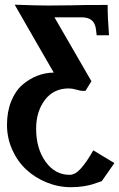

<svg xmlns="http://www.w3.org/2000/svg" viewBox="-20 -509 499 804"><path d="M459 173.8 406.2 249.5Q380.4 258.8 366 263.2Q351.6 267.6 328.1 271.2Q304.7 274.9 277.3 274.9Q224.6 274.9 175.8 255.1Q127 235.4 90.1 201.2Q53.2 167 31.2 117.9Q9.3 68.8 9.3 13.7Q9.3 -41.5 26.9 -85Q44.4 -128.4 73.5 -153.6Q102.5 -178.7 136 -191.7Q169.4 -204.6 205.1 -205.1Q180.7 -247.6 124.5 -344.7Q68.4 -441.9 41.5 -489.3Q138.2 -485.8 182.6 -485.8Q238.8 -485.8 281.7 -486.8H281.2Q313 -488.3 430.7 -488.3Q430.7 -435.1 436.5 -361.3H384.8L382.3 -383.3Q379.4 -410.6 364.7 -423.6Q350.1 -436.5 320.8 -436.5H208Q235.4 -389.6 287.8 -298.6Q340.3 -207.5 362.8 -168.9L337.9 -128.4H326.2Q317.9 -128.4 300 -133.5Q282.2 -138.7 268.1 -138.7Q204.1 -138.7 167.7 -90.1Q131.3 -41.5 131.3 29.8Q131.3 113.3 170.9 168.2Q210.4 223.1 271.5 223.1Q295.4 223.1 319.8 195.3Q344.2 167.5 370.6 120.6Z"/></svg>

Font: Flanker
Style: Bold
Weight: 700
Designer: Flanker
Foundry: Flanker
Version: Version 2.021